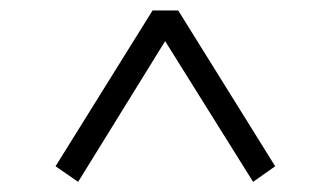

<svg xmlns="http://www.w3.org/2000/svg" viewBox="-20 -575 642 373"><path d="M514.6 -252 471.7 -221.7 300.8 -495.1 131.8 -221.7 87.9 -252 276.4 -554.7H326.2Z"/></svg>

Font: Bpmf Zihi Serif Bold
Style: Bold
Weight: 700
Foundry: But Ko
Version: Version 1.320